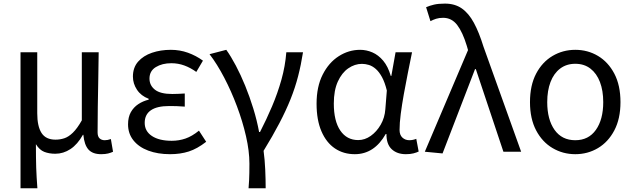

<svg xmlns="http://www.w3.org/2000/svg" viewBox="-20 -829 3461 1049"><path d="M92.1 199.6V-543.4H183.5V-210.3Q183.5 -138.9 206.9 -102.5Q230.4 -66 283.3 -66Q308.4 -66 331.5 -73.6Q354.6 -81.2 378.2 -104.1Q401.8 -126.9 427 -171.4V-543.4H519.1Q518.3 -469.8 516.9 -393.9Q515.4 -318 514.3 -244.8Q513.2 -171.5 513.2 -105.8Q513.2 -83.3 524 -73.1Q534.7 -62.9 552.4 -62.9Q560.4 -62.9 568.1 -64.4Q575.8 -65.9 585.8 -69.3L597.6 0.1Q585.9 5.7 570.7 9.5Q555.4 13.4 532.6 13.4Q486.3 13.4 463.4 -11.9Q440.6 -37.3 435.4 -92.4H433Q403.6 -40 364.9 -14.5Q326.1 11 282.2 11Q248.6 11 222.1 0.8Q195.7 -9.5 176.2 -41.2Q176.2 -1.5 176.6 29.5Q177 60.5 177.8 87.2Q178.7 113.9 180.3 140.7Q181.9 167.5 184.3 199.6Z M908.9 13.4Q842 13.4 790 -6.1Q738 -25.6 708.8 -62.4Q679.6 -99.1 679.6 -149.6Q679.6 -188.8 694.7 -215.9Q709.9 -243 735.6 -260Q761.3 -277 792.2 -284.4V-289.4Q750.5 -305.2 728.4 -338.7Q706.2 -372.2 706.2 -410.5Q706.2 -460.1 734.8 -492.5Q763.4 -524.8 810.5 -540.8Q857.5 -556.8 913.4 -556.8Q962.6 -556.8 1006.9 -540.9Q1051.3 -524.9 1088.8 -497.6L1052.5 -436Q1020.8 -458.9 987.2 -471.2Q953.6 -483.6 916.1 -483.6Q865.9 -483.6 831.3 -462.4Q796.7 -441.2 796.7 -399.5Q796.7 -362.5 826.4 -339Q856 -315.5 921.3 -315.5Q937.5 -315.5 953.7 -316.3Q969.9 -317.2 989.5 -318.2V-246.5Q965.7 -248.5 945.4 -249.1Q925.1 -249.7 904.5 -249.7Q837.9 -249.7 804.3 -226.5Q770.6 -203.3 770.6 -157.8Q770.6 -112.1 810 -86Q849.4 -59.8 918.4 -59.8Q957.7 -59.8 993.5 -72.1Q1029.3 -84.5 1067 -115.2L1106.5 -54.4Q1057.6 -16.3 1011.6 -1.4Q965.6 13.4 908.9 13.4Z M1338 199.6Q1340.1 174.3 1341 155.4Q1341.9 136.4 1342.3 115.4Q1342.7 94.4 1342.7 64.7Q1342.7 -3.1 1324.2 -84.2Q1305.7 -165.4 1274.7 -248Q1243.8 -330.6 1205 -404.8Q1166.3 -479 1124.8 -533L1216.3 -556.8Q1241.6 -521.5 1268.4 -470.9Q1295.2 -420.3 1319.7 -360.3Q1344.2 -300.2 1364 -235.8Q1383.9 -171.3 1395.6 -107.7H1400.6Q1435.9 -176.3 1466.3 -247.8Q1496.7 -319.3 1517.6 -393.6Q1538.4 -467.8 1544.3 -543.4H1635.5Q1624.7 -474.4 1608.6 -412.2Q1592.5 -349.9 1567.5 -287.3Q1542.4 -224.7 1506.3 -155.7Q1470.3 -86.8 1420.1 -5Q1426.7 43.5 1429.1 97.8Q1431.5 152.2 1431.5 199.6Z M1918.5 13.4Q1856.8 13.4 1809.9 -18.1Q1762.9 -49.7 1736.3 -111.5Q1709.6 -173.3 1709.6 -262.3Q1709.6 -355.7 1743 -421.4Q1776.3 -487.2 1830.8 -522Q1885.2 -556.8 1947.6 -556.8Q1982 -556.8 2014.6 -542.7Q2047.1 -528.7 2073.6 -497.4Q2100 -466 2115 -414.2H2118.1L2141.2 -543.4H2231.2Q2220.2 -489.9 2208.5 -431.1Q2196.7 -372.4 2186.4 -314.9Q2176.1 -257.4 2169.5 -206.8Q2163 -156.3 2163 -119.2Q2163 -91.6 2178.5 -77.3Q2194 -62.9 2216.7 -62.9Q2226 -62.9 2236.1 -65Q2246.2 -67.1 2254.3 -70.5L2267.4 -1.1Q2256.3 4.4 2239 8.9Q2221.8 13.4 2197.7 13.4Q2149.6 13.4 2120.4 -13.5Q2091.2 -40.4 2091.3 -96.9H2087.5Q2024.8 13.4 1918.5 13.4ZM1937.1 -63.7Q1973.3 -63.7 2005.5 -86.5Q2037.8 -109.3 2060 -147.7Q2082.1 -186.1 2085.3 -232.1L2093.5 -334.6Q2082.5 -379.2 2067 -407.7Q2051.5 -436.2 2033.3 -452.1Q2015.1 -468.1 1995.7 -474.1Q1976.3 -480.1 1957.5 -480.1Q1918.2 -480.1 1882.9 -455.7Q1847.6 -431.4 1825.7 -383.3Q1803.8 -335.1 1803.8 -263Q1803.8 -168 1839.2 -115.8Q1874.7 -63.7 1937.1 -63.7Z M2397.9 9.3 2301 0 2537.1 -555.4 2530.5 -578.3Q2507.8 -653.3 2477.8 -692.5Q2447.8 -731.7 2401 -731.7Q2378.8 -731.7 2362.6 -726.4Q2346.3 -721.1 2331.8 -713.3L2308 -789.6Q2327.9 -798.2 2351.5 -803.8Q2375.1 -809.3 2411 -809.3Q2465.2 -809.3 2503 -783Q2540.8 -756.7 2569.1 -704.5Q2597.4 -652.3 2621.4 -574.4L2827.3 0H2730.4L2579.7 -451.3H2575.3Z M3123.1 13.4Q3055.4 13.4 2998.9 -20Q2942.4 -53.3 2909 -117Q2875.6 -180.6 2875.6 -271Q2875.6 -362.5 2909 -426.3Q2942.4 -490 2998.9 -523.4Q3055.4 -556.8 3123.1 -556.8Q3191.2 -556.8 3247.2 -523.4Q3303.2 -490 3336.6 -426.3Q3370 -362.5 3370 -271Q3370 -180.6 3336.6 -117Q3303.2 -53.3 3247.2 -20Q3191.2 13.4 3123.1 13.4ZM3123.1 -62.9Q3195.7 -62.9 3235.7 -119.5Q3275.8 -176.2 3275.8 -271Q3275.8 -333.8 3257.9 -380.8Q3240 -427.8 3205.8 -454.2Q3171.7 -480.5 3123.1 -480.5Q3074.8 -480.5 3040.2 -454.2Q3005.6 -427.8 2987.7 -380.8Q2969.8 -333.8 2969.8 -271Q2969.8 -176.2 3009.8 -119.5Q3049.9 -62.9 3123.1 -62.9Z"/></svg>

Font: Shanggu Sans SC VF
Style: Regular
Weight: 250
Designer: GuiWonder
Version: Version 1.021